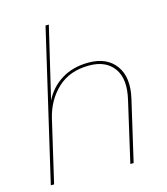

<svg xmlns="http://www.w3.org/2000/svg" viewBox="-109 -815 781 900"><g transform="rotate(-15 281.0 -365.0)"><path d="M345 -510Q434 -510 476.5 -451.5Q519 -393 496 -294L428 0H412L479 -292Q502 -389 464 -442.5Q426 -496 344 -496Q250 -496 191 -441Q132 -386 112 -301L42 0H26L196 -730H212L130 -383Q158 -441 213.5 -475.5Q269 -510 345 -510Z"/></g></svg>

Font: Elaine Sans Thin
Style: Italic
Weight: 250
Italic angle: -13°
Designer: Wei Huang
Foundry: Wei Huang
Version: Version 2.001;December 24, 2019;FontCreator 12.0.0.2547 64-b